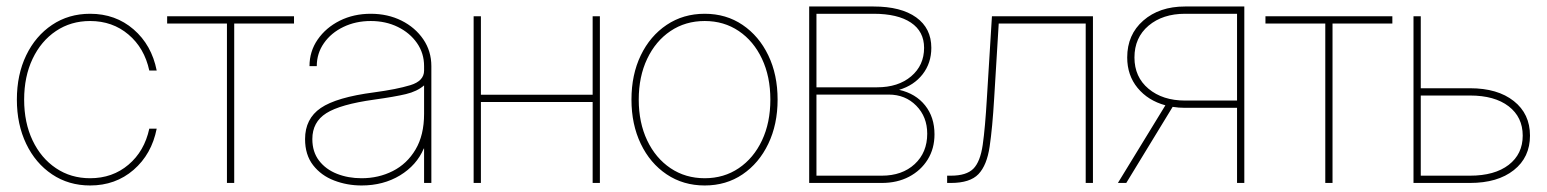

<svg xmlns="http://www.w3.org/2000/svg" viewBox="-20 -566 4786 594"><path d="M258.8 7.8Q192.4 7.8 141.1 -26.6Q89.8 -61 61 -121.1Q32.2 -181.2 32.2 -257.8Q32.2 -335 61 -394.8Q89.8 -454.6 141.1 -489Q192.4 -523.4 258.8 -523.4Q337.4 -523.4 393.3 -475.1Q449.2 -426.8 464.8 -347.7H441.9Q426.8 -417.5 377.4 -459.2Q328.1 -501 258.8 -501Q199.2 -501 153.1 -470Q106.9 -439 80.8 -384Q54.7 -329.1 54.7 -257.8Q54.7 -186.5 80.8 -131.6Q106.9 -76.7 153.1 -45.7Q199.2 -14.6 258.8 -14.6Q328.1 -14.6 377.4 -56.4Q426.8 -98.1 441.9 -168H464.8Q449.2 -88.9 393.3 -40.5Q337.4 7.8 258.8 7.8Z M682.1 0V-493.2H497.1V-515.6H889.6V-493.2H704.6V0Z M1098.6 7.8Q1053.7 7.8 1013.7 -7.6Q973.6 -22.9 948.7 -54.9Q923.8 -86.9 923.8 -135.7Q923.8 -198.7 972.4 -231.9Q1021 -265.1 1137.7 -280.3Q1207 -289.6 1249.5 -302.5Q1292 -315.4 1292 -347.7V-361.3Q1292 -401.4 1270 -432.9Q1248 -464.4 1210.7 -482.7Q1173.3 -501 1127 -501Q1080.6 -501 1042.5 -482.7Q1004.4 -464.4 982.2 -432.6Q960 -400.9 960 -361.3H937.5Q937.5 -407.2 962.9 -443.8Q988.3 -480.5 1031.2 -502Q1074.2 -523.4 1127 -523.4Q1179.7 -523.4 1222.2 -502.2Q1264.6 -481 1289.6 -444.3Q1314.5 -407.7 1314.5 -361.3V0H1292V-106.4H1291Q1269 -54.7 1217.5 -23.4Q1166 7.8 1098.6 7.8ZM1098.6 -14.6Q1151.4 -14.6 1195.3 -36.9Q1239.3 -59.1 1265.6 -103.5Q1292 -147.9 1292 -213.9V-301.8Q1270.5 -283.2 1235.8 -274.9Q1201.2 -266.6 1137.7 -257.8Q1032.7 -243.2 989.5 -215.8Q946.3 -188.5 946.3 -135.7Q946.3 -96.2 967 -69.1Q987.8 -42 1022.5 -28.3Q1057.1 -14.6 1098.6 -14.6Z M1467.8 -515.6V-272.9H1813.5V-515.6H1835.9V0H1813.5V-250.5H1467.8V0H1445.3V-515.6Z M2160.2 7.8Q2093.8 7.8 2042.5 -26.6Q1991.2 -61 1962.4 -121.1Q1933.6 -181.2 1933.6 -257.8Q1933.6 -335 1962.4 -394.8Q1991.2 -454.6 2042.5 -489Q2093.8 -523.4 2160.2 -523.4Q2226.6 -523.4 2277.3 -489Q2328.1 -454.6 2356.9 -394.8Q2385.7 -335 2385.7 -257.8Q2385.7 -181.2 2356.9 -121.1Q2328.1 -61 2277.3 -26.6Q2226.6 7.8 2160.2 7.8ZM2160.2 -14.6Q2219.7 -14.6 2265.6 -45.7Q2311.5 -76.7 2337.4 -131.6Q2363.3 -186.5 2363.3 -257.8Q2363.3 -329.1 2337.4 -384Q2311.5 -439 2265.6 -470Q2219.7 -501 2160.2 -501Q2100.6 -501 2054.4 -470Q2008.3 -439 1982.2 -384Q1956.1 -329.1 1956.1 -257.8Q1956.1 -186.5 1982.2 -131.6Q2008.3 -76.7 2054.4 -45.7Q2100.6 -14.6 2160.2 -14.6Z M2483.4 0V-545.9H2682.6Q2767.6 -545.9 2814.5 -512.2Q2861.3 -478.5 2861.3 -418Q2861.3 -371.1 2834.5 -336.4Q2807.6 -301.8 2761.7 -288.1Q2813 -276.4 2842 -240Q2871.1 -203.6 2871.1 -150.4Q2871.1 -106.4 2850.1 -72.5Q2829.1 -38.6 2792.5 -19.3Q2755.9 0 2708 0ZM2505.9 -22.5H2708Q2771 -22.5 2809.8 -58.3Q2848.6 -94.2 2848.6 -152.3Q2848.6 -204.6 2814.7 -239Q2780.8 -273.4 2729.5 -273.4H2505.9ZM2505.9 -295.9H2693.4Q2758.8 -295.9 2798.8 -329.8Q2838.9 -363.8 2838.9 -418Q2838.9 -468.8 2798.1 -496.1Q2757.3 -523.4 2682.6 -523.4H2505.9Z M2910.2 0V-22.5H2921.9Q2969.7 -22.5 2991.2 -43.9Q3012.7 -65.4 3020.3 -117.9Q3027.8 -170.4 3033.2 -262.7L3048.8 -515.6H3361.3V0H3338.9V-493.2H3069.8L3055.7 -261.7Q3050.3 -170.4 3041.7 -112.5Q3033.2 -54.7 3007.1 -27.3Q2981 0 2921.9 0Z M3829.6 0H3807.1V-232.4H3646Q3626.5 -232.4 3607.9 -235.4L3464.4 0H3438.5L3585.4 -240.2Q3531.7 -254.9 3499.5 -293.9Q3467.3 -333 3467.3 -388.2Q3467.3 -459 3517.1 -502.4Q3566.9 -545.9 3646 -545.9H3829.6ZM3807.1 -254.9V-523.4H3646.5Q3577.1 -523.4 3533.4 -486.6Q3489.7 -449.7 3489.7 -388.2Q3489.7 -327.6 3533.4 -291.3Q3577.1 -254.9 3646.5 -254.9Z M4080.1 0V-493.2H3895V-515.6H4287.6V-493.2H4102.5V0Z M4375.5 -293H4527.8Q4613.3 -293 4663.3 -253.4Q4713.4 -213.9 4713.4 -146.5Q4713.4 -79.1 4663.3 -39.6Q4613.3 0 4527.8 0H4353V-515.6H4375.5ZM4375.5 -270.5V-22.5H4527.8Q4604 -22.5 4647.5 -55.9Q4690.9 -89.4 4690.9 -146.5Q4690.9 -203.6 4647.5 -237.1Q4604 -270.5 4527.8 -270.5Z"/></svg>

Font: Inter Display Thin
Style: Regular
Weight: 100
Designer: Rasmus Andersson
Foundry: rsms
Version: Version 4.000;git-a52131595